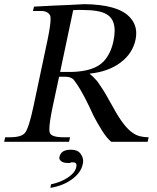

<svg xmlns="http://www.w3.org/2000/svg" viewBox="-20 -684 758 926"><path d="M517 0Q496 -16 471 -56Q448 -93 432 -124L410 -171Q388 -217 369.5 -248.5Q351 -280 335 -300Q322 -314 293 -314H265L234 -169Q218 -93 218 -61Q218 -50 220 -44Q228 -22 286 -22H318L313 0H0L5 -22H27Q85 -22 101 -44Q119 -66 141 -169L209 -490Q224 -562 224 -592Q224 -603 222 -609Q215 -625 192 -630Q189 -631 178 -631H139L144 -652L239 -657Q276 -658 310 -660L387 -664Q546 -662 603 -604Q637 -570 637 -524Q637 -509 634 -494Q620 -426 561 -382Q502 -338 413 -329V-327Q429 -316 450 -291Q463 -272 476.5 -251.5Q490 -231 502 -208L527 -164Q578 -70 622 -42Q650 -22 697 -22L692 0ZM270 -337H326Q434 -340 479 -387Q514 -424 527 -485Q533 -513 533 -536Q533 -595 491 -617Q457 -636 375 -636Q365 -636 353 -636Q344 -636 333 -635ZM223 222 226 205Q274 195 308.5 171.5Q343 148 348 121Q349 117 349 113Q349 99 333 99Q327 99 324 99L316 102H307Q287 102 276.5 94.5Q266 87 266 77Q266 75 267 72Q274 38 322 38Q353 38 367 55.5Q381 73 381 92Q381 100 379 108Q371 148 328 180Q285 212 223 222Z"/></svg>

Font: New Athena Unicode
Style: Italic
Weight: 400
Designer: J. Rusten 1997; rev. by R. Hancock 2001, 2002, rev. by D. Mastronarde 2002-2019
Foundry: Society for Classical Studies (formerly American Philological Association)
Version: Version 5.008